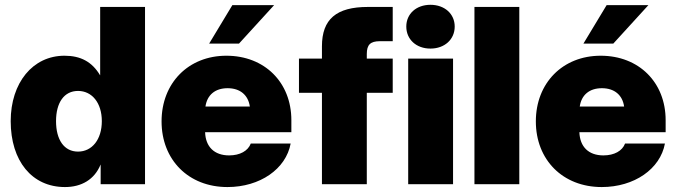

<svg xmlns="http://www.w3.org/2000/svg" viewBox="-20 -756 2773 788"><path d="M246.6 11.7C314.9 11.7 367.7 -19.5 392.6 -80.1H393.1V0H575.2V-727.5H391.1V-447.3H390.6C357.9 -502 311.5 -527.3 244.6 -527.3C114.7 -527.3 23.9 -416.5 23.9 -258.8C23.9 -95.2 111.3 11.7 246.6 11.7ZM300.3 -133.8C243.2 -133.8 210 -182.1 210 -258.8C210 -335 243.2 -382.8 300.3 -382.8C357.4 -382.8 397.9 -334 397.9 -258.8C397.9 -183.1 357.4 -133.8 300.3 -133.8Z M913.6 11.7C1046.9 11.7 1153.8 -62.5 1172.9 -167H1009.3C998 -136.7 964.8 -118.2 920.4 -118.2C859.4 -118.2 823.7 -153.8 821.8 -213.4H1175.8V-262.7C1175.8 -418 1065.9 -527.3 909.2 -527.3C753.4 -527.3 643.1 -415.5 643.1 -257.8C643.1 -100.1 753.4 11.7 913.6 11.7ZM838.4 -577.1H960.9L1105 -734.9H933.6ZM823.2 -318.8C830.1 -366.2 862.8 -394 914.1 -394C965.3 -394 998.5 -366.2 1005.4 -318.8Z M1301.3 -565.9V-515.6H1207V-375H1301.3V0H1485.4V-375H1591.8V-515.6H1485.4V-534.2C1485.4 -572.3 1500 -586.9 1539.1 -586.9H1591.8V-727.5H1489.7C1360.4 -727.5 1301.3 -677.2 1301.3 -565.9Z M1655.3 0H1839.4V-515.6H1655.3ZM1746.6 -556.6C1804.7 -556.6 1846.2 -594.2 1846.2 -647C1846.2 -699.2 1804.7 -736.3 1746.6 -736.3C1688.5 -736.3 1647.5 -699.2 1647.5 -647C1647.5 -594.2 1688.5 -556.6 1746.6 -556.6Z M2111.3 -727.5H1927.2V0H2111.3Z M2449.7 11.7C2583 11.7 2689.9 -62.5 2709 -167H2545.4C2534.2 -136.7 2501 -118.2 2456.5 -118.2C2395.5 -118.2 2359.9 -153.8 2357.9 -213.4H2711.9V-262.7C2711.9 -418 2602.1 -527.3 2445.3 -527.3C2289.6 -527.3 2179.2 -415.5 2179.2 -257.8C2179.2 -100.1 2289.6 11.7 2449.7 11.7ZM2374.5 -577.1H2497.1L2641.1 -734.9H2469.7ZM2359.4 -318.8C2366.2 -366.2 2398.9 -394 2450.2 -394C2501.5 -394 2534.7 -366.2 2541.5 -318.8Z"/></svg>

Font: Raveo Display Display ExtraBold
Style: Regular
Weight: 800
Designer: Jakub Foglar, Rasmus Andersson (Inter)
Foundry: Jakubfoglar.com
Version: Version 1.100;Glyphs 3.2.3 (3260)